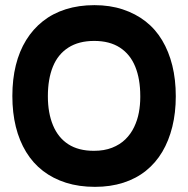

<svg xmlns="http://www.w3.org/2000/svg" viewBox="-20 -713 730 746"><path d="M349 13Q287 13 236.5 -3Q186 -19 147 -49Q108 -79 81.5 -122.5Q55 -166 41.5 -220.5Q28 -275 28 -340Q28 -405 41.5 -459.5Q55 -514 81.5 -557Q108 -600 146.5 -630.5Q185 -661 235.5 -677Q286 -693 347 -693Q407 -693 457 -676.5Q507 -660 545.5 -630Q584 -600 610 -556.5Q636 -513 649.5 -458.5Q663 -404 663 -339Q663 -275 649.5 -220.5Q636 -166 610.5 -123Q585 -80 547 -49.5Q509 -19 459 -3Q409 13 349 13ZM345 -127Q385 -127 415.5 -139Q446 -151 467 -171.5Q488 -192 501 -219Q514 -246 519.5 -275.5Q525 -305 525 -335V-340Q525 -406 505.5 -454Q486 -502 446 -528Q406 -554 346 -554Q286 -554 245.5 -528Q205 -502 185.5 -454Q166 -406 166 -339Q166 -274 186 -226Q206 -178 245.5 -152.5Q285 -127 345 -127Z"/></svg>

Font: Fredoka Expanded SemiBold
Style: Regular
Weight: 600
Width: 7
Designer: Ben Nathan
Foundry: Milena B. Brandão, Ben Nathan
Version: Version 2.001